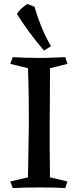

<svg xmlns="http://www.w3.org/2000/svg" viewBox="-20 -948 390 968"><path d="M309 -660 320 -626 232 -604Q232 -519 231.5 -452.5Q231 -386 230.5 -326Q230 -266 230.5 -201Q231 -136 232 -54L320 -33L309 0Q256 -3 177 -3Q138 -3 105.5 -2Q73 -1 44 0L32 -33L121 -54Q122 -135 123.5 -199.5Q125 -264 125.5 -324.5Q126 -385 125 -452Q124 -519 121 -604L32 -626L44 -660Q76 -658 107.5 -657Q139 -656 178 -656Q217 -656 249.5 -657.5Q282 -659 309 -660ZM118 -928Q127 -925 136.5 -921Q146 -917 154 -914Q168 -865 186.5 -818.5Q205 -772 237 -715L202 -693Q158 -744 126 -788Q94 -832 65 -878Q77 -895 90 -907Q103 -919 118 -928Z"/></svg>

Font: Ruwudu Medium
Style: Regular
Weight: 500
Designer: Becca Hirsbrunner Spalinger
Foundry: SIL International
Version: Version 3.000